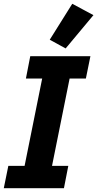

<svg xmlns="http://www.w3.org/2000/svg" viewBox="-24 -995 514 1015"><path d="M470 -915 358 -975 239 -785 323 -739ZM314 0 337 -118H251L344 -580H430L454 -698H136L113 -580H199L106 -118H20L-4 0Z"/></svg>

Font: LVC Sans
Style: Bold Italic
Weight: 700
Italic angle: -11.31°
Designer: Mike Abbink, Paul van der Laan, Pieter van Rosmalen
Foundry: Bold Monday
Version: Version 3.0